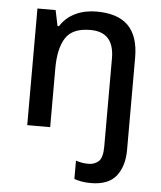

<svg xmlns="http://www.w3.org/2000/svg" viewBox="-55 -597 740 884"><g transform="rotate(5 315.0 -154.5)"><path d="M397 240.2C451.2 240.2 490.2 225.1 514.6 194.8C538.6 164.1 550.8 124 550.8 74.2V-352.1C550.8 -489.3 482.9 -548.8 356 -548.8C287.1 -548.8 223.6 -522.9 189 -466.8H182.1L167 -539.1H83V0H189V-272.9C189 -333.5 199.7 -380.4 220.7 -413.1C241.7 -445.8 279.8 -461.9 335 -461.9C408.2 -461.9 444.8 -421.4 444.8 -339.8V68.8C444.8 101.6 438.5 124 426.3 135.7C413.6 147 397.9 152.8 379.9 152.8C356 152.8 339.8 149.4 320.8 143.1V228C338.4 234.4 365.2 240.2 397 240.2Z"/></g></svg>

Font: Noto Reveo Sans
Style: Regular
Weight: 500
Designer: Monotype Design Team
Foundry: Monotype Imaging Inc.
Version: Version 2.007